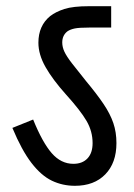

<svg xmlns="http://www.w3.org/2000/svg" viewBox="-20 -642 432 620"><path d="M356 -180Q356 -116 320 -79Q284 -42 222 -42Q182 -42 147.5 -58.5Q113 -75 81.5 -116Q50 -157 20 -229L87 -256Q117 -182 147 -147.5Q177 -113 217 -113Q246 -113 262.5 -130.5Q279 -148 279 -180Q279 -218 259.5 -251.5Q240 -285 193 -337Q150 -385 127 -425.5Q104 -466 104 -504Q104 -559 142 -590Q160 -604 188 -613Q216 -622 268 -622H339V-553H268Q235 -553 221 -550Q207 -547 198 -541Q181 -528 181 -505Q181 -490 188 -475Q195 -460 212 -438Q229 -416 258 -380Q293 -338 314.5 -306Q336 -274 346 -244.5Q356 -215 356 -180Z"/></svg>

Font: Noto Sans Devanagari Condensed
Style: Regular
Weight: 400
Width: 3
Designer: Jelle Bosma - Monotype Design Team
Foundry: Monotype Imaging Inc.
Version: Version 2.004; ttfautohint (v1.8.4.7-5d5b)